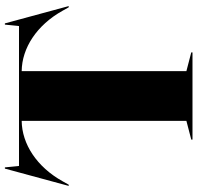

<svg xmlns="http://www.w3.org/2000/svg" viewBox="-31 -779 810 788"><g transform="rotate(-90 374.0 -385.0)"><path d="M195 0H553V-5L476 -25V-701C571 -700 665 -639 724 -533L738 -508H743L672 -770H667L661 -712H87L81 -770H76L5 -508H10L24 -533C83 -639 177 -700 272 -701V-25L195 -5Z"/></g></svg>

Font: Nyght Serif Dark
Style: Regular
Weight: 800
Designer: Maksym Kobuzan
Version: Version 0.410;Glyphs 3.1.2 (3151)